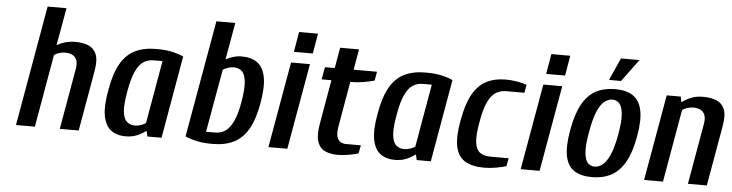

<svg xmlns="http://www.w3.org/2000/svg" viewBox="-45 -901 4246 1113"><g transform="rotate(5 2078.5 -345.0)"><path d="M70 0 193 -700H303L264 -482Q287 -495 314 -502.5Q341 -510 372 -510Q415 -510 447 -497Q479 -484 493.5 -450.5Q508 -417 497 -353L435 0H325L387 -353Q393 -388 384.5 -407.5Q376 -427 358 -435Q340 -443 318 -443Q299 -443 281.5 -437Q264 -431 254 -423L180 0Z M708 10Q657 10 623.5 -15Q590 -40 579 -96.5Q568 -153 586 -250Q603 -347 635.5 -403.5Q668 -460 719 -485Q770 -510 842 -510Q893 -510 930 -502.5Q967 -495 1001 -480L917 0H835L828 -30H823Q803 -14 774 -2Q745 10 708 10ZM756 -57Q775 -57 792.5 -63.5Q810 -70 820 -77L884 -443H831Q800 -443 774.5 -427Q749 -411 729 -369Q709 -327 696 -250Q682 -173 686.5 -131.5Q691 -90 710 -73.5Q729 -57 756 -57Z M1213 10Q1164 10 1127 2.5Q1090 -5 1055 -20L1175 -700H1285L1247 -485Q1267 -496 1290.5 -503Q1314 -510 1341 -510Q1395 -510 1430 -485Q1465 -460 1476.5 -403.5Q1488 -347 1471 -250Q1454 -153 1421 -96.5Q1388 -40 1337 -15Q1286 10 1213 10ZM1171 -57H1225Q1256 -57 1281.5 -73.5Q1307 -90 1327.5 -131.5Q1348 -173 1361 -250Q1374 -327 1369 -369Q1364 -411 1345.5 -427Q1327 -443 1300 -443Q1281 -443 1263.5 -437Q1246 -431 1236 -423Z M1539 0 1627 -500H1737L1649 0ZM1638 -563 1658 -680H1768L1748 -563Z M1944 10Q1902 10 1870.5 -3.5Q1839 -17 1825.5 -53.5Q1812 -90 1824 -160L1869 -418H1812L1825 -490H1882L1903 -610H2013L1992 -490H2128L2119 -438Q2095 -431 2059.5 -424.5Q2024 -418 1989 -418H1979L1934 -160Q1926 -118 1932.5 -96Q1939 -74 1953 -65.5Q1967 -57 1982 -57H2072L2063 -10Q2050 -5 2029 -0.5Q2008 4 1985 7Q1962 10 1944 10Z M2275 10Q2224 10 2190.5 -15Q2157 -40 2146 -96.5Q2135 -153 2153 -250Q2170 -347 2202.5 -403.5Q2235 -460 2286 -485Q2337 -510 2409 -510Q2460 -510 2497 -502.5Q2534 -495 2568 -480L2484 0H2402L2395 -30H2390Q2370 -14 2341 -2Q2312 10 2275 10ZM2323 -57Q2342 -57 2359.5 -63.5Q2377 -70 2387 -77L2451 -443H2398Q2367 -443 2341.5 -427Q2316 -411 2296 -369Q2276 -327 2263 -250Q2249 -173 2253.5 -131.5Q2258 -90 2277 -73.5Q2296 -57 2323 -57Z M2794 10Q2725 10 2683.5 -15Q2642 -40 2629.5 -96.5Q2617 -153 2635 -250Q2652 -347 2683.5 -403.5Q2715 -460 2763 -485Q2811 -510 2875 -510Q2910 -510 2943.5 -504Q2977 -498 2998 -490L2990 -443H2883Q2851 -443 2824.5 -427Q2798 -411 2778 -369Q2758 -327 2745 -250Q2731 -173 2736.5 -131.5Q2742 -90 2765 -73.5Q2788 -57 2825 -57H2932L2923 -10Q2900 -3 2864.5 3.5Q2829 10 2794 10Z M3007 0 3095 -500H3205L3117 0ZM3106 -563 3126 -680H3236L3216 -563Z M3422 10Q3358 10 3319 -15Q3280 -40 3268 -97Q3256 -154 3273 -250Q3290 -346 3322 -403Q3354 -460 3401.5 -485Q3449 -510 3513 -510Q3576 -510 3615 -485Q3654 -460 3667 -403Q3680 -346 3663 -250Q3646 -154 3613.5 -97Q3581 -40 3533 -15Q3485 10 3422 10ZM3432 -52Q3456 -52 3478 -69Q3500 -86 3519.5 -129Q3539 -172 3553 -250Q3567 -329 3562.5 -371.5Q3558 -414 3542 -431Q3526 -448 3502 -448Q3479 -448 3456.5 -431Q3434 -414 3415.5 -371.5Q3397 -329 3383 -250Q3369 -172 3372.5 -129Q3376 -86 3392.5 -69Q3409 -52 3432 -52ZM3472 -560 3530 -690H3638L3542 -560Z M3725 0 3813 -500H3895L3900 -470H3905Q3926 -486 3955 -498Q3984 -510 4024 -510Q4069 -510 4101.5 -497Q4134 -484 4148.5 -450.5Q4163 -417 4152 -353L4090 0H3980L4042 -353Q4048 -388 4039.5 -407.5Q4031 -427 4013 -435Q3995 -443 3973 -443Q3954 -443 3936.5 -437Q3919 -431 3909 -423L3835 0Z"/></g></svg>

Font: Cuprum SemiBold
Style: Italic
Weight: 600
Italic angle: -10°
Version: Version 3.000